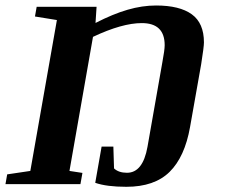

<svg xmlns="http://www.w3.org/2000/svg" viewBox="-28 -680 832 709"><path d="M438.5 9.8Q365.7 9.8 323.7 -4.9L347.2 -138.7H390.6L393.1 -58.1Q410.2 -42 440.9 -42Q499.5 -42 516.6 -137.7L571.3 -448.7Q580.1 -495.6 580.1 -513.2Q580.1 -594.7 495.6 -594.7Q422.9 -594.7 315.4 -543.9L228.5 -48.8L276.4 -41.5L269 0H-7.8L-1.5 -36.1L84 -48.8L182.1 -606L101.1 -619.1L107.4 -654.8H328.6L324.7 -595.2Q389.2 -628.4 443.1 -644Q497.1 -659.7 548.3 -659.7Q635.3 -659.7 680.2 -627.2Q725.1 -594.7 725.1 -523.4Q725.1 -507.3 714.8 -442.4L673.8 -210.9Q654.3 -100.6 598.4 -45.4Q542.5 9.8 438.5 9.8Z"/></svg>

Font: Tinos
Style: Bold Italic
Weight: 700
Italic angle: -16.333°
Designer: Steve Matteson
Foundry: Monotype Imaging Inc.
Version: Version 1.23